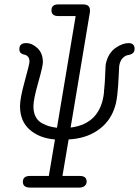

<svg xmlns="http://www.w3.org/2000/svg" viewBox="-20 -631 632 873"><path d="M68 -408Q68 -435 99 -435Q126 -435 150.5 -412Q175 -389 175 -348Q175 -330 153.5 -254.5Q132 -179 132 -148Q132 -120 142 -100.5Q152 -81 170.5 -71Q189 -61 203.5 -57Q218 -53 239 -50L324 -558H245Q214 -558 214 -584Q214 -611 245 -611H357Q389 -611 389 -585V-577L309 -98Q308 -90 305 -74.5Q302 -59 301 -51Q438 -68 453 -212Q453 -215 453 -220Q454 -225 454 -227Q457 -257 458 -287Q459 -317 460 -331Q461 -345 465 -355Q477 -394 507.5 -414.5Q538 -435 564 -435Q592 -435 592 -409Q592 -395 583 -388.5Q574 -382 562 -380.5Q550 -379 538 -367Q526 -355 522 -331Q521 -322 519.5 -282.5Q518 -243 513.5 -201.5Q509 -160 499 -135Q477 -74 423 -37.5Q369 -1 292 3L264 169H343Q374 169 374 195Q374 205 366.5 213Q359 221 343 222H118Q84 222 84 196Q84 169 116 169H202L230 3Q161 -2 116 -40.5Q71 -79 71 -149Q71 -184 92.5 -262Q114 -340 114 -350Q114 -366 107 -373.5Q100 -381 91 -382.5Q82 -384 75 -389.5Q68 -395 68 -408Z"/></svg>

Font: CMU Typewriter Text
Style: LightOblique
Weight: 200
Italic angle: -9.46001°
Version: Version 0.7.0